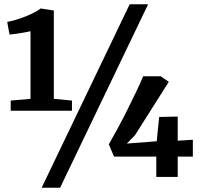

<svg xmlns="http://www.w3.org/2000/svg" viewBox="-20 -835 948 906"><path d="M124 -368.5V-688Q113.5 -685 93.2 -681.5Q73 -678 53.5 -675.2Q34 -672.5 25 -672L14 -731.5Q41.5 -736.5 71.8 -746.8Q102 -757 129 -769.8Q156 -782.5 172 -795L234 -785.5V-368.5L319.5 -360.5V-312.5H30.5V-360.5ZM592 -815H679L263.5 51H176.5ZM717.5 0V-96H518L493.5 -154Q511 -184 533.5 -225.5Q556 -267 579 -312.8Q602 -358.5 622.2 -401Q642.5 -443.5 655.5 -475H738.5L776.5 -449L617 -197L578.5 -157.5L719.5 -168.5L731 -283L818.5 -285V-171L890 -175.5V-96H818.5V0Z"/></svg>

Font: Merriweather 20pt
Style: Bold
Weight: 700
Version: Version 2.100